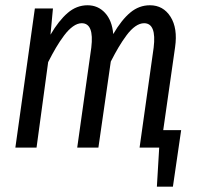

<svg xmlns="http://www.w3.org/2000/svg" viewBox="-20 -558 755 726"><path d="M597.2 -65.9H665L633.8 147.9H573.2L582 0H507.8L561 -377.9Q572.3 -470.2 524.9 -470.2Q508.8 -470.2 491.9 -458.5Q475.1 -446.8 458.7 -424.8Q442.4 -402.8 428.5 -379.4Q414.6 -356 398.9 -325.2L352.1 0H272L325.2 -377.9Q336.4 -470.2 289.1 -470.2Q272.9 -470.2 255.9 -458Q238.8 -445.8 222.2 -423.6Q205.6 -401.4 191.7 -377.7Q177.7 -354 162.1 -323.2L118.2 0H38.1L111.8 -525.9H180.2L170.9 -426.8Q202.1 -480 235.8 -509Q269.5 -538.1 311 -538.1Q350.6 -538.1 377.2 -509.3Q403.8 -480.5 408.2 -429.2Q439.9 -483.4 472.9 -510.7Q505.9 -538.1 546.9 -538.1Q597.2 -538.1 624.8 -494.6Q652.3 -451.2 642.1 -379.9Z"/></svg>

Font: Fira Sans Compressed Book
Style: Italic
Weight: 350
Width: 3
Italic angle: -8°
Designer: Carrois Corporate & Edenspiekermann AG
Foundry: Carrois Corporate GbR & Edenspiekermann AG
Version: Version 4.203;PS 004.203;hotconv 1.0.88;makeotf.lib2.5.64775